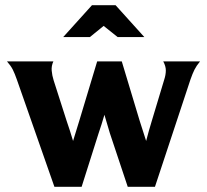

<svg xmlns="http://www.w3.org/2000/svg" viewBox="-20 -721 799 741"><path d="M355 -484H450L519 -255Q525 -235 531.5 -216Q538 -197 544 -177Q549 -197 554.5 -216Q560 -235 566 -255L613 -411Q620 -432 620 -449Q620 -466 610 -484H752Q738 -467 730.5 -452Q723 -437 715 -414L578 0H473L404 -207Q399 -224 393.5 -242.5Q388 -261 383 -278Q378 -260 372 -241.5Q366 -223 360 -205L295 0H190L45 -414Q37 -437 29.5 -452Q22 -467 7 -484H186Q178 -467 179.5 -448.5Q181 -430 187 -411L237 -255Q244 -235 250 -216Q256 -197 262 -177Q268 -197 274 -216Q280 -235 286 -255ZM335 -701H426L537 -578H434L380 -621L327 -578H224Z"/></svg>

Font: LT Museum
Style: Bold
Weight: 700
Designer: Daniel Lyons
Foundry: LyonsType
Version: Version 1.010